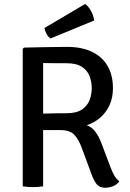

<svg xmlns="http://www.w3.org/2000/svg" viewBox="-20 -918 639 946"><path d="M536.5 -483.5Q536.5 -437 519.8 -400.2Q503 -363.5 473.8 -338.2Q444.5 -313 407.5 -301Q432 -292.5 449.5 -269.2Q467 -246 478 -217L523.5 -96.5Q535 -66 544.8 -50.5Q554.5 -35 568 -24.5Q558 -9.5 538 -1.2Q518 7 499.5 7Q471 7 457.5 -9Q444 -25 432.5 -55.5L381 -194Q368 -229.5 346.8 -253.2Q325.5 -277 278 -277H151V-356.5Q173 -357.5 201.8 -358.5Q230.5 -359.5 258.5 -359.8Q286.5 -360 307 -360Q357 -360 384 -378.5Q411 -397 421.5 -425.2Q432 -453.5 432 -483.5Q432 -514 421.5 -542.2Q411 -570.5 384 -588.5Q357 -606.5 307 -606.5Q292 -606.5 271.8 -606.5Q251.5 -606.5 230.5 -606.8Q209.5 -607 192.5 -607.5V0Q181 2 167.5 3Q154 4 141.5 4Q130.5 4 117 3Q103.5 2 92 0V-677.5L98.5 -683.5Q154.5 -684.5 207.8 -685.8Q261 -687 311.5 -687Q381 -687 431.5 -663.5Q482 -640 509.2 -594.5Q536.5 -549 536.5 -483.5ZM399.5 -898.5Q414.5 -888.5 427.8 -865Q441 -841.5 444 -817L229 -728.5Q217 -736 209 -751.5Q201 -767 199 -780Z"/></svg>

Font: Signika Negative
Style: Regular
Weight: 400
Designer: Anna Giedry
Foundry: Anna Giedry
Version: Version 2.001